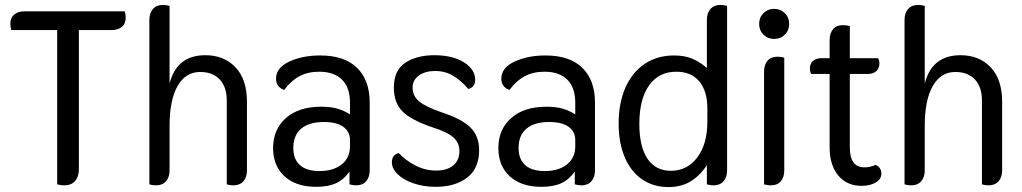

<svg xmlns="http://www.w3.org/2000/svg" viewBox="-20 -746 4146 779"><path d="M490 -674Q490 -650 474.5 -637Q459 -624 433 -624H300V-59Q300 -29 284.5 -11.5Q269 6 241 6Q227 6 212 2V-624H26Q22 -636 22 -650Q22 -674 37.5 -687Q53 -700 79 -700H486Q490 -688 490 -674Z M586 2V-665Q586 -693 600.5 -709.5Q615 -726 641 -726Q655 -726 668 -722V-407Q697 -522 813 -522Q889 -522 935.5 -473Q982 -424 982 -333V-55Q982 -27 967.5 -10.5Q953 6 927 6Q913 6 900 2V-339Q900 -393 871.5 -423.5Q843 -454 792 -454Q733 -454 700.5 -397Q668 -340 668 -236V-55Q668 -27 653.5 -10.5Q639 6 613 6Q599 6 586 2Z M1088 -145Q1088 -221 1140 -267Q1192 -313 1283 -313Q1323 -313 1349.5 -305Q1376 -297 1400 -282V-330Q1400 -390 1368 -422.5Q1336 -455 1275 -455Q1229 -455 1194.5 -436.5Q1160 -418 1133 -381Q1100 -393 1100 -427Q1100 -471 1153.5 -496Q1207 -521 1279 -521Q1378 -521 1429 -470.5Q1480 -420 1480 -330V-55Q1480 -27 1465.5 -10.5Q1451 6 1425 6Q1413 6 1398 2V-50Q1376 -18 1344 -3Q1312 12 1263 12Q1181 12 1134.5 -30.5Q1088 -73 1088 -145ZM1400 -152V-177Q1400 -212 1373 -231.5Q1346 -251 1294 -251Q1234 -251 1202 -224Q1170 -197 1170 -146Q1170 -100 1197 -76Q1224 -52 1276 -52Q1333 -52 1366.5 -79Q1400 -106 1400 -152Z M1570 -88Q1570 -118 1598 -125Q1626 -95 1665.5 -74.5Q1705 -54 1750 -54Q1794 -54 1819 -75Q1844 -96 1844 -133Q1844 -166 1820 -188Q1796 -210 1736 -229Q1649 -258 1613.5 -293.5Q1578 -329 1578 -390Q1578 -461 1624.5 -491.5Q1671 -522 1742 -522Q1817 -522 1862.5 -493Q1908 -464 1908 -422Q1908 -392 1880 -385Q1852 -418 1819.5 -438Q1787 -458 1745 -458Q1705 -458 1679.5 -439.5Q1654 -421 1654 -391Q1654 -357 1680 -335Q1706 -313 1770 -291Q1855 -263 1889.5 -228Q1924 -193 1924 -137Q1924 -62 1875 -25Q1826 12 1748 12Q1699 12 1658 -2Q1617 -16 1593.5 -39Q1570 -62 1570 -88Z M2002 -145Q2002 -221 2054 -267Q2106 -313 2197 -313Q2237 -313 2263.5 -305Q2290 -297 2314 -282V-330Q2314 -390 2282 -422.5Q2250 -455 2189 -455Q2143 -455 2108.5 -436.5Q2074 -418 2047 -381Q2014 -393 2014 -427Q2014 -471 2067.5 -496Q2121 -521 2193 -521Q2292 -521 2343 -470.5Q2394 -420 2394 -330V-55Q2394 -27 2379.5 -10.5Q2365 6 2339 6Q2327 6 2312 2V-50Q2290 -18 2258 -3Q2226 12 2177 12Q2095 12 2048.5 -30.5Q2002 -73 2002 -145ZM2314 -152V-177Q2314 -212 2287 -231.5Q2260 -251 2208 -251Q2148 -251 2116 -224Q2084 -197 2084 -146Q2084 -100 2111 -76Q2138 -52 2190 -52Q2247 -52 2280.5 -79Q2314 -106 2314 -152Z M2490 -245Q2490 -328 2517.5 -390.5Q2545 -453 2596 -487Q2647 -521 2715 -521Q2758 -521 2789.5 -507.5Q2821 -494 2848 -470V-665Q2848 -693 2862.5 -709.5Q2877 -726 2903 -726Q2917 -726 2930 -722V-55Q2930 -27 2915.5 -10.5Q2901 6 2875 6Q2863 6 2848 2V-76Q2819 -32 2781 -9.5Q2743 13 2692 13Q2631 13 2585 -18.5Q2539 -50 2514.5 -108.5Q2490 -167 2490 -245ZM2850 -254V-306Q2850 -376 2817.5 -415.5Q2785 -455 2724 -455Q2653 -455 2613.5 -399.5Q2574 -344 2574 -243Q2574 -151 2607 -102Q2640 -53 2702 -53Q2768 -53 2809 -107Q2850 -161 2850 -254Z M3060 -649Q3060 -675 3077.5 -692.5Q3095 -710 3121 -710Q3147 -710 3164.5 -692.5Q3182 -675 3182 -649Q3182 -623 3164.5 -605.5Q3147 -588 3121 -588Q3095 -588 3077.5 -605.5Q3060 -623 3060 -649ZM3080 2V-455Q3080 -483 3094 -499.5Q3108 -516 3134 -516Q3149 -516 3162 -512V-55Q3162 -27 3148 -10.5Q3134 6 3108 6Q3093 6 3080 2Z M3556 -42Q3556 -19 3533 -5.5Q3510 8 3476 8Q3416 8 3381 -34Q3346 -76 3346 -148V-446H3271Q3266 -456 3266 -468Q3266 -488 3279 -499Q3292 -510 3313 -510H3346V-583Q3346 -611 3360 -627.5Q3374 -644 3400 -644Q3415 -644 3428 -640V-510H3543Q3548 -500 3548 -488Q3548 -468 3535 -457Q3522 -446 3501 -446H3428V-148Q3428 -108 3442.5 -87.5Q3457 -67 3488 -67Q3510 -67 3533 -77Q3544 -72 3550 -63Q3556 -54 3556 -42Z M3650 2V-665Q3650 -693 3664.5 -709.5Q3679 -726 3705 -726Q3719 -726 3732 -722V-407Q3761 -522 3877 -522Q3953 -522 3999.5 -473Q4046 -424 4046 -333V-55Q4046 -27 4031.5 -10.5Q4017 6 3991 6Q3977 6 3964 2V-339Q3964 -393 3935.5 -423.5Q3907 -454 3856 -454Q3797 -454 3764.5 -397Q3732 -340 3732 -236V-55Q3732 -27 3717.5 -10.5Q3703 6 3677 6Q3663 6 3650 2Z"/></svg>

Font: Thasadith
Style: Bold
Weight: 700
Designer: Cadson Demak Co.,Ltd.
Foundry: Cadson Demak Co.,Ltd.
Version: Version 1.000; ttfautohint (v1.6)